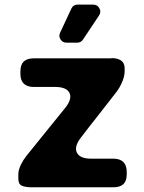

<svg xmlns="http://www.w3.org/2000/svg" viewBox="-20 -793 611 813"><path d="M234.4 -654.3Q240.2 -666 255.9 -700.2Q271.5 -734.4 282.2 -756.8Q290 -773.4 308.6 -773.4H375Q392.6 -773.4 400.9 -757.8Q409.2 -742.2 399.4 -727.5Q379.9 -698.2 331.1 -625Q322.3 -612.3 306.6 -612.3H261.7Q245.1 -612.3 236.3 -626Q227.5 -639.6 234.4 -654.3ZM452.1 -545.9Q452.1 -545.9 452.1 -546.9Q477.5 -546.9 492.2 -537.1Q507.8 -526.4 507.8 -503.9Q507.8 -499 507.8 -491.2Q507.8 -470.7 497.1 -445.3Q486.3 -420.9 473.6 -404.3Q435.5 -355.5 397.5 -306.6Q359.4 -258.8 322.3 -210Q293 -171.9 305.7 -146.5Q318.4 -121.1 366.2 -121.1Q398.4 -121.1 460.9 -121.1Q488.3 -121.1 502.9 -106.4Q516.6 -91.8 516.6 -65.4Q516.6 -61.5 516.6 -54.7Q516.6 -27.3 502.9 -13.7Q488.3 0 460.9 0Q344.7 0 112.3 0Q87.9 0 72.3 -6.8Q57.6 -13.7 57.6 -35.2Q57.6 -42 57.6 -54.7Q57.6 -73.2 68.4 -95.7Q79.1 -117.2 91.8 -132.8Q132.8 -183.6 173.8 -234.4Q214.8 -285.2 255.9 -335.9Q286.1 -373 274.4 -399.4Q261.7 -424.8 213.9 -424.8Q183.6 -424.8 122.1 -424.8Q94.7 -424.8 80.1 -439.5Q66.4 -453.1 66.4 -480.5Q66.4 -483.4 66.4 -490.2Q66.4 -518.6 80.1 -532.2Q94.7 -545.9 122.1 -545.9Q204.1 -545.9 287.1 -545.9Q369.1 -545.9 452.1 -545.9Z"/></svg>

Font: DeepSea
Style: Bold
Weight: 700
Designer: Stem
Version: Version 3.019;git-0a5106e0b